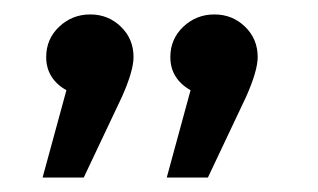

<svg xmlns="http://www.w3.org/2000/svg" viewBox="-20 -598 440 266"><path d="M165 -519Q165 -500 149 -464L96 -352H39L72 -473Q44 -489 44 -519Q44 -544 62 -561Q80 -578 105 -578Q130 -578 147.5 -561Q165 -544 165 -519ZM337 -519Q337 -500 321 -464L268 -352H211L244 -473Q216 -489 216 -519Q216 -544 234 -561Q252 -578 277 -578Q302 -578 319.5 -561Q337 -544 337 -519Z"/></svg>

Font: FiraGO Book
Style: Regular
Weight: 350
Designer: bBox Type
Foundry: bBox Type GmbH
Version: Version 1.001;PS 001.001;hotconv 1.0.88;makeotf.lib2.5.64775